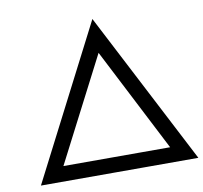

<svg xmlns="http://www.w3.org/2000/svg" viewBox="-80 -805 942 890"><g transform="rotate(-10 391.5 -359.5)"><path d="M42 0 411 -719 783 0ZM147 -45 125 -71H703L677 -43L402 -579H422Z"/></g></svg>

Font: Lexend Exa Light
Style: Regular
Weight: 300
Designer: Bonnie Shaver-Troup, Thomas Jockin
Foundry: Lexend
Version: Version 1.007